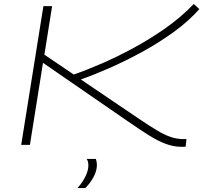

<svg xmlns="http://www.w3.org/2000/svg" viewBox="-20 -731 1026 969"><path d="M87 0 199 -700H243L204 -455L352 -355Q414 -376 492.5 -410Q571 -444 655 -489.5Q739 -535 817.5 -590.5Q896 -646 958 -711L986 -685Q930 -622 854 -567.5Q778 -513 694.5 -467.5Q611 -422 531 -387Q451 -352 388 -330L685 -129Q737 -94 774 -72Q811 -50 842 -39.5Q873 -29 907 -29H921L917 9Q913 10 907 10Q901 10 898 10Q857 10 817.5 -4.5Q778 -19 731 -48.5Q684 -78 619 -123L197 -414L131 0ZM417 71H464Q469 88 469 101Q469 130 453.5 160Q438 190 411 218H371Q397 189 411.5 159Q426 129 426 104Q426 82 417 71Z"/></svg>

Font: Georama ExtraExtended ExtraLight
Style: Italic
Weight: 200
Width: 8
Italic angle: -9°
Designer: Jean-Baptiste Levee
Foundry: Production Type
Version: Version 1.000